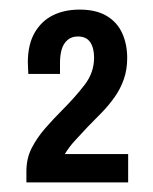

<svg xmlns="http://www.w3.org/2000/svg" viewBox="-20 -820 319 400"><path d="M35 -440V-463Q35 -490 46 -511.5Q57 -533 74 -552.5Q91 -572 109 -590Q137 -618 156.5 -643.5Q176 -669 176 -700Q176 -720 168 -732Q160 -744 142 -744Q129 -744 120.5 -736.5Q112 -729 108.5 -717Q105 -705 105 -689V-666H39Q39 -671 38.5 -677.5Q38 -684 38 -690Q38 -727 52 -751.5Q66 -776 90 -788Q114 -800 146 -800Q180 -800 202 -787Q224 -774 234.5 -751Q245 -728 245 -699Q245 -675 238 -655Q231 -635 219 -618Q207 -601 192.5 -586Q178 -571 163 -556Q150 -542 137 -528Q124 -514 115 -499H247V-440Z"/></svg>

Font: Archivo SemiBold Condensed
Style: Regular
Weight: 600
Width: 3
Version: Version 2.001